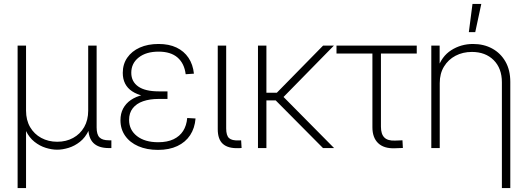

<svg xmlns="http://www.w3.org/2000/svg" viewBox="-20 -755 2692 979"><path d="M69.8 204.1V-522.5H112.8V-190.9Q112.8 -142.6 133.5 -106.9Q154.3 -71.3 190.4 -51.8Q226.6 -32.2 272 -32.2Q317.4 -32.2 353 -51.8Q388.7 -71.3 409.2 -106.9Q429.7 -142.6 429.7 -190.9V-522.5H472.7V-105Q472.7 -69.3 487.3 -54.4Q502 -39.6 535.2 -39.6H547.9V0H535.2Q482.4 0 456.3 -25.9Q430.2 -51.8 430.2 -105V-176.8H448.7Q448.7 -124 431.6 -88.6Q414.6 -53.2 387.7 -32Q360.8 -10.7 329.8 -1.2Q298.8 8.3 271.5 8.3Q244.1 8.3 213.4 -1.2Q182.6 -10.7 155.8 -32Q128.9 -53.2 111.8 -88.6Q94.7 -124 94.7 -176.8H112.8V204.1Z M785.6 9.3Q728.5 9.3 685.3 -9.5Q642.1 -28.3 618.2 -62.5Q594.2 -96.7 594.2 -142.1Q594.2 -175.8 607.9 -201.7Q621.6 -227.5 647.2 -245.1Q672.9 -262.7 709.7 -271.5Q746.6 -280.3 793.5 -280.3H834V-250.5H787.6Q743.7 -250.5 709.7 -238.8Q675.8 -227.1 657 -203.1Q638.2 -179.2 638.2 -143.6Q638.2 -92.8 678.2 -61.3Q718.3 -29.8 786.6 -29.8Q833 -29.8 864.7 -44.9Q896.5 -60.1 913.8 -87.4Q931.2 -114.7 934.6 -153.3L977.1 -150.9Q973.1 -101.6 949.5 -65.7Q925.8 -29.8 884.3 -10.3Q842.8 9.3 785.6 9.3ZM793.5 -257.3Q747.1 -257.3 712.2 -265.6Q677.2 -273.9 653.6 -289.6Q629.9 -305.2 617.9 -328.9Q606 -352.5 606 -383.3Q606 -427.7 628.9 -460.9Q651.9 -494.1 692.9 -512.5Q733.9 -530.8 788.6 -530.8Q841.8 -530.8 880.1 -512.5Q918.5 -494.1 941.2 -460.2Q963.9 -426.3 968.8 -379.4L926.8 -376.5Q919.9 -431.6 885.3 -461.7Q850.6 -491.7 788.6 -491.7Q725.1 -491.7 687.3 -461.9Q649.4 -432.1 649.4 -383.8Q649.4 -338.9 684.8 -314Q720.2 -289.1 789.6 -289.1H834V-257.3Z M1194.8 0.5Q1142.1 2 1116.2 -21.5Q1090.3 -44.9 1090.3 -96.2V-522.5H1133.3V-100.1Q1133.3 -64 1147.9 -50.8Q1162.6 -37.6 1196.3 -39.1Q1200.2 -39.1 1203.4 -39.1Q1206.5 -39.1 1209.5 -39.6L1211.9 -0.5Q1208 0 1203.6 0.2Q1199.2 0.5 1194.8 0.5Z M1338.4 -522.5V0H1295.4V-522.5ZM1682.6 -522.5 1408.7 -243.2H1317.9V-282.2H1391.6L1627.4 -522.5ZM1627 0 1377.4 -251.5 1409.2 -277.3 1683.6 0Z M1992.7 1Q1937.5 2.9 1908.2 -25.1Q1878.9 -53.2 1878.9 -106V-481.9H1695.8V-522.5H2105V-481.9H1922.4V-108.9Q1922.4 -71.3 1939.7 -54Q1957 -36.6 1994.1 -38.1Q2003.4 -38.6 2012.9 -38.8Q2022.5 -39.1 2032.2 -39.6L2034.2 -0.5Q2024.4 0 2013.9 0.2Q2003.4 0.5 1992.7 1Z M2222.2 -331.1V0H2179.2V-522.5H2221.7V-401.9H2210.4Q2231 -467.3 2280.8 -499Q2330.6 -530.8 2392.1 -530.8Q2447.3 -530.8 2490 -507.3Q2532.7 -483.9 2557.4 -440.7Q2582 -397.5 2582 -337.4V204.1H2539.1V-335Q2539.1 -406.7 2497.1 -448.5Q2455.1 -490.2 2386.2 -490.2Q2339.8 -490.2 2302.7 -470.7Q2265.6 -451.2 2243.9 -415.5Q2222.2 -379.9 2222.2 -331.1ZM2370.6 -591.3 2389.2 -734.9H2434.1L2403.3 -591.3Z"/></svg>

Font: Inter 28pt ExtraLight
Style: Regular
Weight: 250
Designer: Rasmus Andersson
Foundry: rsms
Version: Version 4.001;git-66647c0bb